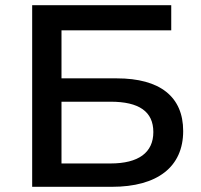

<svg xmlns="http://www.w3.org/2000/svg" viewBox="-20 -720 773 740"><path d="M406 -328C516 -328 571 -290 571 -211C571 -132 514 -90 406 -90H217V-328ZM411 0C587 0 686 -77 686 -215C686 -347 597 -418 430 -418H217V-603H640V-700H104V0Z"/></svg>

Font: Montserrat-Alt1 SemBd
Style: Regular
Weight: 600
Designer: Differentunic
Foundry: Differentunic
Version: Version 7.222